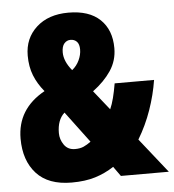

<svg xmlns="http://www.w3.org/2000/svg" viewBox="-52 -772 753 830"><g transform="rotate(-5 324.0 -356.5)"><path d="M275 -723Q365 -723 412.5 -677.5Q460 -632 460 -553Q460 -499 431 -455.5Q402 -412 352 -375L419 -291Q428 -311 435 -338.5Q442 -366 448 -401H619Q609 -337 586.5 -272.5Q564 -208 529 -150L648 0H440L410 -42Q372 -17 328.5 -3.5Q285 10 226 10Q125 10 73.5 -46.5Q22 -103 22 -198Q22 -327 143 -394Q114 -429 99 -467Q84 -505 84 -553Q84 -628 136 -675.5Q188 -723 275 -723ZM274 -605Q258 -605 247 -592.5Q236 -580 236 -554Q236 -515 270 -474Q290 -490 301 -513.5Q312 -537 312 -560Q312 -583 301.5 -594Q291 -605 274 -605ZM221 -294Q189 -265 189 -208Q189 -180 205.5 -156.5Q222 -133 253 -133Q275 -133 290.5 -140Q306 -147 322 -159Z"/></g></svg>

Font: Noto Sans Kannada ExtraCondensed Black
Style: Regular
Weight: 900
Width: 2
Designer: Jelle Bosma - Monotype Design Team
Foundry: Monotype Imaging Inc.
Version: Version 2.005; ttfautohint (v1.8.4.7-5d5b)